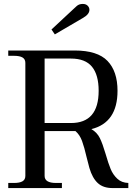

<svg xmlns="http://www.w3.org/2000/svg" viewBox="-20 -957 707 977"><path d="M259 -782 242 -807 357 -914Q358 -915 370 -926Q382 -937 401 -937Q417 -937 426 -928Q435 -919 435 -907Q435 -884 401 -865ZM633 -26V0H553Q505 0 477.5 -25.5Q450 -51 435 -102L421 -156Q409 -208 397.5 -239.5Q386 -271 364 -290H360H207V-62Q207 -26 265 -26H295V0H22V-26H51Q80 -26 94.5 -34.5Q109 -43 109 -62V-637Q109 -656 94.5 -664.5Q80 -673 51 -673H22V-700H360Q476 -700 527 -647Q578 -594 578 -495Q578 -333 445 -300Q474 -283 488 -254.5Q502 -226 517 -175Q531 -126 543 -97Q555 -68 577 -47.5Q599 -27 633 -26ZM341 -331Q482 -331 482 -495Q482 -576 448 -617.5Q414 -659 341 -659H207V-331Z"/></svg>

Font: TavirajRegular
Style: Regular
Weight: 400
Designer: Katatrad Team
Foundry: CadsonDemak
Version: Version 1.001